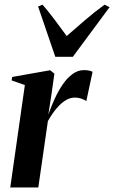

<svg xmlns="http://www.w3.org/2000/svg" viewBox="-20 -822 500 842"><path d="M25 0 89 -449 31 -469.5 33.5 -484.5 200 -514 218.5 -499 206.5 -413.5 192 -319.5Q204 -354 219.8 -388.5Q235.5 -423 255 -451.5Q274.5 -480 298 -497.2Q321.5 -514.5 348 -514.5Q363.5 -514.5 372.8 -512Q382 -509.5 386 -507L358.5 -378.5Q355 -382.5 339.8 -388.2Q324.5 -394 308 -394Q288.5 -394 270.8 -383.8Q253 -373.5 237.8 -357.5Q222.5 -341.5 210.5 -323.8Q198.5 -306 190 -291L148 0ZM222.5 -573 147 -793.5 166.5 -801.5Q191.5 -773 218.5 -737Q245.5 -701 272.5 -664Q312 -698 352.2 -733Q392.5 -768 438.5 -801.5L460.5 -790.5L299.5 -573Z"/></svg>

Font: Merriweather 144pt SemiBold
Style: Italic
Weight: 600
Italic angle: -7.8°
Version: Version 2.101